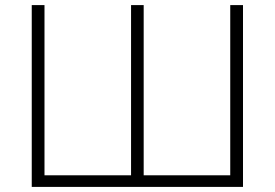

<svg xmlns="http://www.w3.org/2000/svg" viewBox="-20 -733 1078 753"><path d="M104.5 0V-713H154.5V-45.5H494V-713H543.5V-45.5H883V-713H933V0Z"/></svg>

Font: Commissioner ExtraLight
Style: Regular
Weight: 200
Designer: Kostas Bartsokas
Foundry: Kostas Bartsokas
Version: Version 1.000; ttfautohint (v1.8.3)